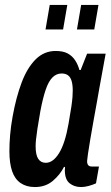

<svg xmlns="http://www.w3.org/2000/svg" viewBox="-20 -744 447 776"><path d="M121 12Q87 12 63.5 -4Q40 -20 29 -52Q18 -84 18 -133Q18 -165 21 -199.5Q24 -234 31 -273Q45 -351 67.5 -410.5Q90 -470 124 -504Q158 -538 205 -538Q235 -538 253.5 -528Q272 -518 283.5 -500.5Q295 -483 301 -461H306L332 -527H407L382 -390Q378 -366 371.5 -330.5Q365 -295 358 -256Q351 -217 345 -181.5Q339 -146 335.5 -122Q332 -98 332 -93Q332 -82 336.5 -76.5Q341 -71 351 -71H380L368 -3Q355 3 338.5 7.5Q322 12 308 12Q280 12 261 -3.5Q242 -19 242 -57Q242 -59 242.5 -62Q243 -65 243 -68L239 -70Q223 -38 193.5 -13Q164 12 121 12ZM165 -86Q180 -86 193.5 -96Q207 -106 219 -125.5Q231 -145 240.5 -174.5Q250 -204 257 -244Q265 -289 268.5 -313.5Q272 -338 273 -352.5Q274 -367 274 -378Q274 -401 269.5 -416.5Q265 -432 255 -439.5Q245 -447 229 -447Q208 -447 192 -431Q176 -415 164.5 -381Q153 -347 143 -294Q135 -249 131 -222Q127 -195 125.5 -179.5Q124 -164 124 -153Q124 -118 134.5 -102Q145 -86 165 -86ZM164 -625 181 -724H252L235 -625ZM291 -625 308 -724H378L361 -625Z"/></svg>

Font: Archivo ExtraCondensed SemiBold
Style: Italic
Weight: 600
Width: 2
Italic angle: -10°
Designer: Hector Gatti
Foundry: Omnibus-Type
Version: Version 2.001